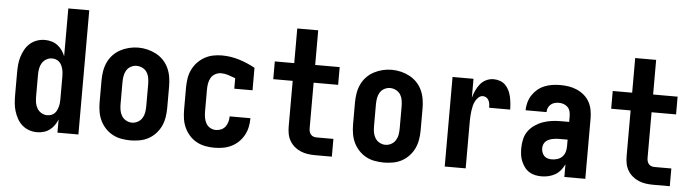

<svg xmlns="http://www.w3.org/2000/svg" viewBox="-46 -930 4093 1132"><g transform="rotate(5 2000.0 -363.5)"><path d="M197 8Q173 8 150 0Q127 -8 109 -24Q91 -40 79.5 -61Q68 -82 61 -105Q54 -128 52 -152Q50 -176 50 -200V-330Q50 -354 52 -378Q54 -402 61 -425Q68 -448 79.5 -469Q91 -490 109 -506Q127 -522 150 -530Q173 -538 197 -538Q217 -538 236.5 -532.5Q256 -527 272 -515Q288 -503 299.5 -486.5Q311 -470 318 -452V-735H442V0H318V-78Q311 -60 299.5 -43.5Q288 -27 272 -15Q256 -3 236.5 2.5Q217 8 197 8ZM249 -97Q249 -97 249 -97Q249 -97 249 -97Q261 -97 272 -101Q283 -105 291.5 -113Q300 -121 305 -132Q310 -143 313 -154Q316 -165 317 -176.5Q318 -188 318 -200V-330Q318 -342 317 -353.5Q316 -365 313 -376.5Q310 -388 305 -398.5Q300 -409 291.5 -417Q283 -425 272 -429Q261 -433 249 -433Q231 -433 215 -424Q199 -415 189.5 -399.5Q180 -384 177 -366Q174 -348 174 -330V-200Q174 -182 177 -164Q180 -146 189.5 -130.5Q199 -115 215 -106Q231 -97 249 -97Z M750 8Q723 8 695.5 3Q668 -2 644 -15Q620 -28 601 -48.5Q582 -69 570.5 -93.5Q559 -118 554.5 -145.5Q550 -173 550 -200V-330Q550 -357 554.5 -384.5Q559 -412 570.5 -437Q582 -462 601 -482Q620 -502 644.5 -515Q669 -528 696 -534.5Q723 -541 750 -541Q777 -541 804 -534.5Q831 -528 855.5 -515Q880 -502 899 -482Q918 -462 929.5 -437Q941 -412 945.5 -384.5Q950 -357 950 -330V-200Q950 -173 945.5 -145.5Q941 -118 929.5 -93.5Q918 -69 899 -48.5Q880 -28 856 -15Q832 -2 804.5 3Q777 8 750 8ZM750 -97Q768 -97 784.5 -106Q801 -115 810.5 -130.5Q820 -146 823 -164Q826 -182 826 -200V-330Q826 -348 823 -366.5Q820 -385 810.5 -400.5Q801 -416 784 -424.5Q767 -433 749 -433Q731 -433 714.5 -424Q698 -415 689 -399.5Q680 -384 677 -366Q674 -348 674 -330V-200Q674 -182 677 -164Q680 -146 689.5 -130.5Q699 -115 715.5 -106Q732 -97 750 -97Z M1247 8Q1220 8 1193 3Q1166 -2 1142 -15Q1118 -28 1099.5 -48.5Q1081 -69 1069.5 -94Q1058 -119 1054 -146Q1050 -173 1050 -200V-330Q1050 -357 1054 -384Q1058 -411 1069.5 -435.5Q1081 -460 1099.5 -480Q1118 -500 1141.5 -513.5Q1165 -527 1191.5 -532.5Q1218 -538 1245 -538Q1297 -538 1347 -522.5Q1397 -507 1442 -482V-349H1334V-411Q1313 -419 1292 -426Q1271 -433 1249 -433Q1231 -433 1214.5 -424Q1198 -415 1189 -399.5Q1180 -384 1177 -366Q1174 -348 1174 -330V-200Q1174 -182 1177 -164Q1180 -146 1188.5 -130.5Q1197 -115 1213 -106Q1229 -97 1247 -97Q1263 -97 1278 -103.5Q1293 -110 1302.5 -122.5Q1312 -135 1316.5 -151Q1321 -167 1321 -183Q1321 -183 1320.5 -183Q1320 -183 1320 -184H1444Q1444 -183 1444 -182.5Q1444 -182 1444 -182Q1444 -156 1438.5 -130.5Q1433 -105 1420.5 -82.5Q1408 -60 1389.5 -42Q1371 -24 1347.5 -12.5Q1324 -1 1298.5 3.5Q1273 8 1247 8Z M1843 0Q1821 0 1799.5 -3Q1778 -6 1757.5 -14.5Q1737 -23 1720 -37.5Q1703 -52 1692 -71Q1681 -90 1677 -111.5Q1673 -133 1673 -155V-425H1558V-530H1673V-735H1797V-530H1942V-425H1797V-155Q1797 -145 1799.5 -135.5Q1802 -126 1808.5 -118.5Q1815 -111 1824 -108Q1833 -105 1843 -105H1942V0Z M2250 8Q2223 8 2195.5 3Q2168 -2 2144 -15Q2120 -28 2101 -48.5Q2082 -69 2070.5 -93.5Q2059 -118 2054.5 -145.5Q2050 -173 2050 -200V-330Q2050 -357 2054.5 -384.5Q2059 -412 2070.5 -437Q2082 -462 2101 -482Q2120 -502 2144.5 -515Q2169 -528 2196 -534.5Q2223 -541 2250 -541Q2277 -541 2304 -534.5Q2331 -528 2355.5 -515Q2380 -502 2399 -482Q2418 -462 2429.5 -437Q2441 -412 2445.5 -384.5Q2450 -357 2450 -330V-200Q2450 -173 2445.5 -145.5Q2441 -118 2429.5 -93.5Q2418 -69 2399 -48.5Q2380 -28 2356 -15Q2332 -2 2304.5 3Q2277 8 2250 8ZM2250 -97Q2268 -97 2284.5 -106Q2301 -115 2310.5 -130.5Q2320 -146 2323 -164Q2326 -182 2326 -200V-330Q2326 -348 2323 -366.5Q2320 -385 2310.5 -400.5Q2301 -416 2284 -424.5Q2267 -433 2249 -433Q2231 -433 2214.5 -424Q2198 -415 2189 -399.5Q2180 -384 2177 -366Q2174 -348 2174 -330V-200Q2174 -182 2177 -164Q2180 -146 2189.5 -130.5Q2199 -115 2215.5 -106Q2232 -97 2250 -97Z M2610 0V-530H2734V-418Q2740 -440 2749.5 -461Q2759 -482 2773.5 -500Q2788 -518 2809 -528Q2830 -538 2853 -538Q2872 -538 2890.5 -531.5Q2909 -525 2922.5 -511.5Q2936 -498 2944.5 -480Q2953 -462 2957 -443.5Q2961 -425 2963 -406Q2965 -387 2965 -368H2841Q2841 -378 2839.5 -389Q2838 -400 2833.5 -410Q2829 -420 2819.5 -426.5Q2810 -433 2799 -433Q2784 -433 2772.5 -422.5Q2761 -412 2754 -398.5Q2747 -385 2743.5 -370.5Q2740 -356 2738 -341Q2736 -326 2735 -311Q2734 -296 2734 -281V0Z M3183 8Q3164 8 3145 4Q3126 0 3109.5 -10.5Q3093 -21 3081.5 -37Q3070 -53 3062.5 -71Q3055 -89 3052.5 -108Q3050 -127 3050 -146Q3050 -173 3056 -200Q3062 -227 3077.5 -248.5Q3093 -270 3115.5 -285.5Q3138 -301 3163.5 -310Q3189 -319 3215.5 -322.5Q3242 -326 3269 -326H3318V-359Q3318 -373 3314.5 -387.5Q3311 -402 3301 -412.5Q3291 -423 3277 -428Q3263 -433 3248 -433Q3235 -433 3222.5 -429.5Q3210 -426 3200 -417.5Q3190 -409 3185 -397Q3180 -385 3180 -372H3056Q3056 -395 3062.5 -418.5Q3069 -442 3082 -462Q3095 -482 3113.5 -497.5Q3132 -513 3154.5 -522Q3177 -531 3200.5 -534.5Q3224 -538 3248 -538Q3273 -538 3298 -534Q3323 -530 3346 -520Q3369 -510 3388.5 -493.5Q3408 -477 3420 -455.5Q3432 -434 3437 -409Q3442 -384 3442 -359V0H3318V-75Q3309 -56 3295.5 -39.5Q3282 -23 3264 -12.5Q3246 -2 3225 3Q3204 8 3183 8ZM3234 -97Q3251 -97 3267.5 -102Q3284 -107 3296 -119Q3308 -131 3313 -147Q3318 -163 3318 -180V-221H3269Q3258 -221 3247.5 -220Q3237 -219 3226.5 -216.5Q3216 -214 3206 -209.5Q3196 -205 3188.5 -197.5Q3181 -190 3177 -179.5Q3173 -169 3173 -158Q3173 -146 3177 -134Q3181 -122 3189.5 -113Q3198 -104 3210 -100.5Q3222 -97 3234 -97Z M3843 0Q3821 0 3799.5 -3Q3778 -6 3757.5 -14.5Q3737 -23 3720 -37.5Q3703 -52 3692 -71Q3681 -90 3677 -111.5Q3673 -133 3673 -155V-425H3558V-530H3673V-735H3797V-530H3942V-425H3797V-155Q3797 -145 3799.5 -135.5Q3802 -126 3808.5 -118.5Q3815 -111 3824 -108Q3833 -105 3843 -105H3942V0Z"/></g></svg>

Font: iosevka_custom_sans_ss08 XBd
Style: Regular
Weight: 800
Designer: Belleve Invis
Foundry: Belleve Invis
Version: Version 10.3.0; ttfautohint (v1.8.3)